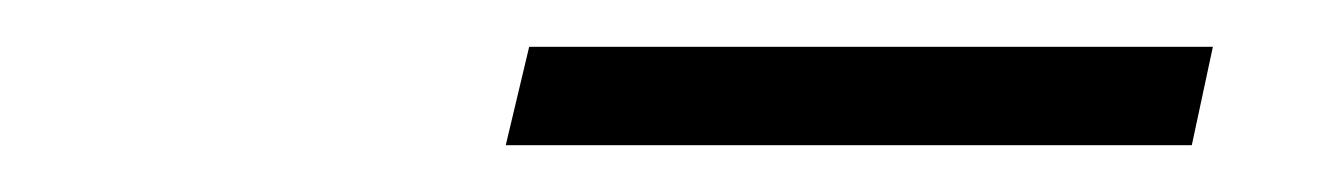

<svg xmlns="http://www.w3.org/2000/svg" viewBox="-20 -662 563 82"><path d="M498 -642 489 -600H196L206 -642Z"/></svg>

Font: Work Sans Light
Style: Italic
Weight: 300
Italic angle: -13°
Designer: Wei Huang
Foundry: Wei Huang
Version: Version 2.010; ttfautohint (v1.8.3)